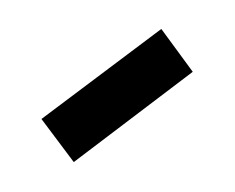

<svg xmlns="http://www.w3.org/2000/svg" viewBox="-35 -422 365 298"><g transform="rotate(-30 147.0 -273.5)"><path d="M27 -301 258 -329 267 -247 37 -218Z"/></g></svg>

Font: Piazzolla SemiBold
Style: Regular
Weight: 600
Designer: Juan Pablo del Peral
Foundry: Huerta Tipografica
Version: Version 1.330